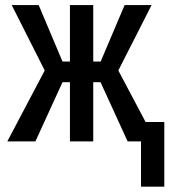

<svg xmlns="http://www.w3.org/2000/svg" viewBox="-20 -548 657 744"><path d="M369.6 -229.5 474.6 0H584L438.5 -274.9L567.4 -528.3H462.9L370.1 -309.6H341.3V-528.3H251V-309.6H222.2L129.9 -528.3H25.4L153.3 -274.9L8.3 0H117.2L222.2 -229.5H251V0H341.3V-229.5ZM616.7 175.3V-75.2H526.4V175.3Z"/></svg>

Font: RobotoMono Nerd Font
Style: Regular
Weight: 400
Monospace: yes
Designer: Google
Version: Version 3.000;Nerd Fonts 3.2.1